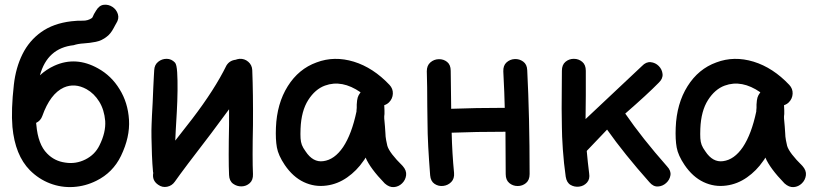

<svg xmlns="http://www.w3.org/2000/svg" viewBox="-20 -778 3409 803"><path d="M105 -66Q142 -29 189 -11Q236 7 286.5 4Q337 1 383 -22Q452 -56 486 -126Q524 -205 519.5 -277Q515 -349 480 -405Q446 -461 390 -492Q297 -544 207 -503Q174 -488 147 -463Q178 -577 288 -589Q306 -595 330.5 -596.5Q355 -598 380.5 -603Q406 -608 427 -625Q443 -637 455 -660L462 -673Q464 -677 466 -680Q479 -700 473 -719Q467 -738 450.5 -749Q434 -760 414.5 -758Q395 -756 382 -734Q378 -728 373 -719L368 -708L365 -703Q348 -691 326 -691.5Q304 -692 278 -689Q203 -680 152.5 -644Q102 -608 74 -551.5Q46 -495 38 -424Q26 -318 32 -247Q43 -129 105 -66ZM177 -136Q139 -174 132 -256Q132 -260 131 -264Q150 -273 157 -293Q190 -386 247 -412Q293 -432 342 -405Q374 -387 395 -353Q416 -319 420 -272Q423 -224 396 -170Q377 -131 337 -111Q297 -91 253 -98Q208 -104 177 -136Z M642 -5Q659 7 679 3Q699 -1 711 -18Q746 -68 863 -220L938 -321V-256Q935 -110 938 -46Q939 -21 955 -9.5Q971 2 990.5 1.5Q1010 1 1024.5 -12Q1039 -25 1038 -50Q1035 -113 1038 -255Q1039 -387 1035 -485Q1034 -506 1018.5 -519.5Q1003 -533 982 -532Q973 -531 965 -528Q940 -525 927 -504Q878 -404 784 -281L713 -190Q713 -199 715 -232.5Q717 -266 719.5 -310.5Q722 -355 722.5 -399Q723 -443 721 -475.5Q719 -508 712 -516Q697 -532 677 -532Q657 -532 641.5 -519.5Q626 -507 625 -485Q625 -480 623.5 -459.5Q622 -439 621 -409.5Q620 -380 618.5 -349.5Q617 -319 615.5 -294Q614 -269 614 -257Q613 -237 613.5 -202.5Q614 -168 615.5 -129.5Q617 -91 620 -59Q620 -57 621 -55Q615 -23 642 -5Z M1346 -2Q1392 -8 1432 -36Q1472 -64 1500 -105Q1505 -111 1509 -119Q1528 -74 1589 -11Q1608 6 1627.5 4.5Q1647 3 1661.5 -11Q1676 -25 1678.5 -45Q1681 -65 1664 -84Q1609 -138 1600 -168Q1598 -175 1595 -191.5Q1592 -208 1592 -220Q1591 -229 1590 -249Q1588 -268 1587 -283V-292Q1587 -293 1588 -301Q1588 -308 1588 -316Q1588 -329 1587 -338Q1599 -342 1607 -350Q1622 -365 1623 -386Q1624 -407 1609 -423Q1541 -495 1460 -520Q1378 -545 1304 -517Q1229 -490 1183.5 -417.5Q1138 -345 1134 -244Q1132 -195 1138 -161.5Q1144 -128 1171 -88Q1205 -38 1250.5 -16.5Q1296 5 1346 -2ZM1332 -104Q1289 -98 1258 -145Q1247 -160 1242.5 -172Q1238 -184 1237 -199.5Q1236 -215 1237 -240Q1240 -314 1269 -359.5Q1298 -405 1339 -420Q1410 -446 1488 -392Q1487 -391 1486 -389Q1479 -380 1476 -370Q1473 -360 1472 -341Q1472 -334 1472 -327Q1471 -320 1471 -316V-312Q1451 -217 1415 -163Q1379 -110 1332 -104Z M1779 -45Q1781 -20 1797.5 -9Q1814 2 1834 -0.5Q1854 -3 1867.5 -17Q1881 -31 1879 -55Q1871 -137 1869 -223Q1969 -227 2094 -227Q2095 -149 2095 -50Q2095 -25 2110 -12.5Q2125 0 2145 0Q2165 0 2180 -12.5Q2195 -25 2195 -50Q2195 -289 2185 -485Q2184 -509 2168 -520.5Q2152 -532 2132.5 -531Q2113 -530 2098.5 -517Q2084 -504 2085 -479Q2090 -383 2091 -327Q1968 -327 1867 -323L1865 -482Q1865 -507 1850 -519Q1835 -531 1815 -530.5Q1795 -530 1780 -517Q1765 -504 1765 -480Q1766 -451 1766.5 -413Q1767 -375 1767 -336Q1767 -297 1768 -264Q1768 -222 1771 -164Q1774 -109 1779 -45Z M2696 -16Q2712 3 2731.5 2Q2751 1 2766 -12.5Q2781 -26 2784 -45Q2787 -64 2770 -82Q2665 -201 2595 -303Q2687 -383 2735 -432Q2753 -449 2751 -468.5Q2749 -488 2735 -502Q2721 -516 2701.5 -518Q2682 -520 2665 -502Q2634 -472 2429 -280Q2429 -308 2430 -380Q2430 -451 2430 -482Q2430 -507 2415 -519.5Q2400 -532 2380 -532Q2360 -532 2345 -519.5Q2330 -507 2330 -482Q2330 -449 2329.5 -407.5Q2329 -366 2329 -323.5Q2329 -281 2330 -245Q2330 -213 2334 -153Q2338 -95 2346 -39Q2350 -14 2366.5 -4.5Q2383 5 2402.5 2.5Q2422 0 2435 -14.5Q2448 -29 2444 -53Q2438 -100 2434 -146L2435 -148L2519 -236Q2591 -134 2696 -16Z M3018 -2Q3064 -8 3104 -36Q3144 -64 3172 -105Q3177 -111 3181 -119Q3200 -74 3261 -11Q3280 6 3299.5 4.5Q3319 3 3333.5 -11Q3348 -25 3350.5 -45Q3353 -65 3336 -84Q3281 -138 3272 -168Q3270 -175 3267 -191.5Q3264 -208 3264 -220Q3263 -229 3262 -249Q3260 -268 3259 -283V-292Q3259 -293 3260 -301Q3260 -308 3260 -316Q3260 -329 3259 -338Q3271 -342 3279 -350Q3294 -365 3295 -386Q3296 -407 3281 -423Q3213 -495 3132 -520Q3050 -545 2976 -517Q2901 -490 2855.5 -417.5Q2810 -345 2806 -244Q2804 -195 2810 -161.5Q2816 -128 2843 -88Q2877 -38 2922.5 -16.5Q2968 5 3018 -2ZM3004 -104Q2961 -98 2930 -145Q2919 -160 2914.5 -172Q2910 -184 2909 -199.5Q2908 -215 2909 -240Q2912 -314 2941 -359.5Q2970 -405 3011 -420Q3082 -446 3160 -392Q3159 -391 3158 -389Q3151 -380 3148 -370Q3145 -360 3144 -341Q3144 -334 3144 -327Q3143 -320 3143 -316V-312Q3123 -217 3087 -163Q3051 -110 3004 -104Z"/></svg>

Font: Balsamiq Sans
Style: Regular
Weight: 400
Designer: Michael Angeles
Foundry: Balsamiq SRL
Version: Version 1.020; ttfautohint (v1.8.4.7-5d5b);gftools[0.9.26]